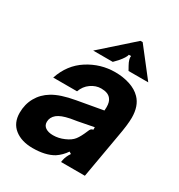

<svg xmlns="http://www.w3.org/2000/svg" viewBox="-188 -918 980 1054"><g transform="rotate(30 301.5 -391.0)"><path d="M17 -121Q17 -175 41.5 -218.5Q66 -262 111 -289Q160 -319 251 -335L414 -364Q415 -371 415 -386Q415 -419 401 -436Q383 -460 339 -460Q305 -460 274.5 -438.5Q244 -417 231 -380H80Q112 -476 190.5 -526Q269 -576 361 -576Q411 -576 454 -562Q497 -548 524 -520Q564 -479 564 -404Q564 -361 549 -280L500 0H349L351 -12Q356 -39 374 -65L361 -73Q339 -40 306 -18Q256 12 175 12Q104 12 60.5 -22.5Q17 -57 17 -121ZM306 -120Q341 -135 357.5 -156.5Q374 -178 391 -219Q395 -230 400 -235.5Q405 -241 414 -242V-258L316 -239L274 -232Q245 -226 227 -219Q209 -212 196 -202Q171 -181 171 -152Q171 -129 189 -117Q207 -105 237 -105Q272 -105 306 -120ZM196 -618 394 -794H408L545 -618H420L406 -643Q387 -677 391 -696H377Q374 -678 344 -643L320 -618Z"/></g></svg>

Font: Open Sauce Sans ExBold Italic
Style: Regular
Weight: 800
Italic angle: -10°
Designer: Alfredo Marco Pradil
Foundry: Creative Sauce Fz LLC
Version: Version 1.477